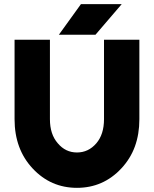

<svg xmlns="http://www.w3.org/2000/svg" viewBox="-20 -891 740 923"><path d="M263 -724H439L565 -871H369ZM50 -700V-318Q50 -174 137 -81Q224 12 350 12Q476 12 563 -81Q607 -128 628.5 -187Q650 -246 650 -318V-700H480V-318Q480 -245 443 -202Q405 -158 350 -158Q295 -158 258 -202Q220 -245 220 -318V-700Z"/></svg>

Font: Unageo
Style: Black
Weight: 900
Designer: Richard Sepsi
Foundry: Richard Sepsi
Version: Version 2.000